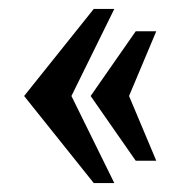

<svg xmlns="http://www.w3.org/2000/svg" viewBox="-20 -440 426 430"><path d="M190 -30 34 -225 190 -420H236L140 -225L236 -30ZM284 -80 183 -225 284 -370H330L269 -225L330 -80Z"/></svg>

Font: El Messiri Medium
Style: Regular
Weight: 500
Designer: Mohamed Gaber
Foundry: Kief Type Foundry
Version: Version 2.020; ttfautohint (v1.8.3)